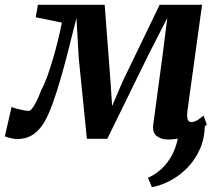

<svg xmlns="http://www.w3.org/2000/svg" viewBox="-48 -575 926 805"><path d="M810.7 -53.1Q810.7 2.9 791.1 48Q771.5 93.1 739.2 126.7Q706.9 160.3 667.6 181.4Q628.4 202.5 588.9 210L572.4 170.6Q613 152.2 641.7 120.5Q670.3 88.8 686.4 45.4Q702.5 2.1 704.3 -51.3ZM656.3 10Q628.2 10 609.1 -4.5Q590 -19 594.7 -54L633.9 -345.2L653.5 -499.8L574.9 -346.2L401.8 7H316.3L282.2 -330.6L272.5 -499.8Q254.7 -428.2 238.3 -363.5Q221.8 -298.7 205.8 -243.7Q189.9 -188.6 174.1 -144.7Q158.3 -100.8 142.2 -70.7Q122.1 -32.8 92.9 -12.4Q63.8 8 22.1 8Q15.2 8 4.1 5.8Q-7.1 3.7 -16.6 0.8Q-26 -2 -27.5 -4L0.6 -126.9Q4.5 -124.2 19.3 -120.1Q34.1 -116 49.8 -113Q65.6 -110 71.8 -110Q78.1 -110 85 -118.2Q91.9 -126.3 99.2 -139.3Q106.5 -152.3 113.2 -167.8Q120 -183.3 125.3 -198Q138.1 -220.9 150.8 -256.2Q163.5 -291.5 175.1 -331.8Q186.8 -372.2 196.2 -411.1Q205.6 -450 211.5 -480.1L101.9 -502.5L110.9 -554.8L390.9 -555L415.5 -230.6L422.1 -130.3L464.8 -230.6L621.3 -554.8H799.2L738 -111.7Q736.1 -96.8 736.8 -85.8Q737.5 -74.8 741.8 -69Q746.2 -63.2 753.8 -63.2Q766.7 -63.2 780.6 -71.8Q794.5 -80.5 805.3 -90.5L819.1 -53.1Q814.5 -46.9 791.3 -31.7Q768.2 -16.4 733.1 -3.2Q698 10 656.3 10Z"/></svg>

Font: Merriweather 7pt Light
Style: Italic
Weight: 300
Italic angle: -7.8°
Designer: Eben Sorkin
Foundry: Eben Sorkin
Version: Version 2.200;gftools[0.9.31]